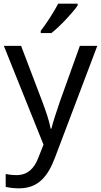

<svg xmlns="http://www.w3.org/2000/svg" viewBox="-20 -786 550 1046"><path d="M403 -756V-766H297C274 -721 231 -655 202 -618V-606H260C307 -642 378 -719 403 -756ZM1 -536 217 2 189 73C167 131 131 168 70 168C47 168 25 165 11 162V232C28 236 52 240 84 240C188 240 241 175 279 74L510 -536H415L306 -232C287 -177 268 -118 260 -85H256C248 -129 231 -177 211 -231L95 -536Z"/></svg>

Font: Noto Sans Syriac Western
Style: Regular
Weight: 400
Designer: Patrick Giasson and the Monotype Design Team
Foundry: Monotype Imaging Inc.
Version: Version 3.000